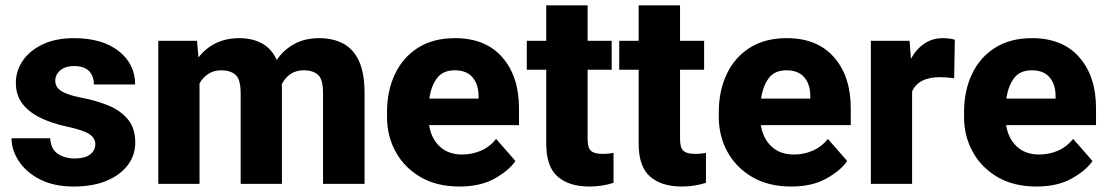

<svg xmlns="http://www.w3.org/2000/svg" viewBox="-20 -679 4090 709"><path d="M332 -147Q332 -168.5 310.5 -183.3Q289.1 -198.2 225.6 -211.9Q172.9 -223.1 130.4 -243.4Q87.9 -263.7 63.2 -295.4Q38.6 -327.1 38.6 -373Q38.6 -417.5 64 -454.8Q89.4 -492.2 137.5 -515.1Q185.5 -538.1 252.9 -538.1Q357.9 -538.1 418.5 -490.2Q479 -442.4 479 -367.2H326.7Q326.7 -397.5 309.1 -416.3Q291.5 -435.1 252.4 -435.1Q222.2 -435.1 203.1 -419.7Q184.1 -404.3 184.1 -380.4Q184.1 -357.9 205.3 -343.5Q226.6 -329.1 277.8 -318.8Q333 -308.6 378.7 -290Q424.3 -271.5 451.9 -238.8Q479.5 -206.1 479.5 -152.3Q479.5 -106 451.7 -69.1Q423.8 -32.2 373 -11.2Q322.3 9.8 252.9 9.8Q178.2 9.8 126.7 -17.1Q75.2 -43.9 48.8 -85Q22.5 -126 22.5 -168.5H165.5Q167.5 -128.4 193.4 -111.1Q219.2 -93.8 256.3 -93.8Q293.5 -93.8 312.7 -108.6Q332 -123.5 332 -147Z M796.9 -419.4Q769.5 -419.4 749.3 -406.2Q729 -393.1 716.8 -370.6V0H564.5V-528.3H707.5L712.9 -466.8Q738.8 -500.5 776.6 -519.3Q814.5 -538.1 864.3 -538.1Q911.6 -538.1 947.3 -518.8Q982.9 -499.5 1002 -457.5Q1027.3 -495.1 1066.7 -516.6Q1106 -538.1 1159.2 -538.1Q1209 -538.1 1246.6 -518.6Q1284.2 -499 1305.2 -454.6Q1326.2 -410.2 1326.2 -335V0H1172.9V-335Q1172.9 -387.2 1153.8 -403.3Q1134.8 -419.4 1102.1 -419.4Q1072.8 -419.4 1052.5 -405.5Q1032.2 -391.6 1020.5 -367.7Q1021 -360.4 1021 -352.5V0H868.7V-334Q868.7 -386.2 849.6 -402.8Q830.6 -419.4 796.9 -419.4Z M1676.8 9.8Q1592.8 9.8 1533 -25.1Q1473.1 -60.1 1441.2 -118.2Q1409.2 -176.3 1409.2 -246.6V-265.1Q1409.2 -343.8 1438.5 -405.5Q1467.8 -467.3 1523.7 -502.7Q1579.6 -538.1 1660.2 -538.1Q1772.9 -538.1 1834.7 -467.5Q1896.5 -397 1896.5 -279.3V-216.8H1564.5Q1572.3 -167.5 1604 -137.9Q1635.7 -108.4 1686.5 -108.4Q1722.7 -108.4 1755.4 -122.3Q1788.1 -136.2 1812 -166L1883.3 -84.5Q1858.9 -48.8 1806.2 -19.5Q1753.4 9.8 1676.8 9.8ZM1659.2 -419.4Q1615.2 -419.4 1593.5 -390.1Q1571.8 -360.8 1565.4 -314.9H1747.1V-326.7Q1746.6 -368.2 1724.6 -393.8Q1702.6 -419.4 1659.2 -419.4Z M2238.8 -528.3V-421.4H2149.9V-165.5Q2149.9 -132.8 2162.6 -121.8Q2175.3 -110.8 2204.1 -110.8Q2217.8 -110.8 2227.8 -111.8Q2237.8 -112.8 2245.6 -114.3V-3.9Q2226.1 2.4 2204.1 6.1Q2182.1 9.8 2156.2 9.8Q2081.5 9.8 2039.3 -26.9Q1997.1 -63.5 1997.1 -148.4V-421.4H1925.3V-528.3H1997.1V-659.2H2149.9V-528.3Z M2580.1 -528.3V-421.4H2491.2V-165.5Q2491.2 -132.8 2503.9 -121.8Q2516.6 -110.8 2545.4 -110.8Q2559.1 -110.8 2569.1 -111.8Q2579.1 -112.8 2586.9 -114.3V-3.9Q2567.4 2.4 2545.4 6.1Q2523.4 9.8 2497.6 9.8Q2422.9 9.8 2380.6 -26.9Q2338.4 -63.5 2338.4 -148.4V-421.4H2266.6V-528.3H2338.4V-659.2H2491.2V-528.3Z M2901.9 9.8Q2817.9 9.8 2758.1 -25.1Q2698.2 -60.1 2666.3 -118.2Q2634.3 -176.3 2634.3 -246.6V-265.1Q2634.3 -343.8 2663.6 -405.5Q2692.9 -467.3 2748.8 -502.7Q2804.7 -538.1 2885.3 -538.1Q2998 -538.1 3059.8 -467.5Q3121.6 -397 3121.6 -279.3V-216.8H2789.6Q2797.4 -167.5 2829.1 -137.9Q2860.8 -108.4 2911.6 -108.4Q2947.8 -108.4 2980.5 -122.3Q3013.2 -136.2 3037.1 -166L3108.4 -84.5Q3084 -48.8 3031.2 -19.5Q2978.5 9.8 2901.9 9.8ZM2884.3 -419.4Q2840.3 -419.4 2818.6 -390.1Q2796.9 -360.8 2790.5 -314.9H2972.2V-326.7Q2971.7 -368.2 2949.7 -393.8Q2927.7 -419.4 2884.3 -419.4Z M3505.9 -532.2 3503.4 -390.1Q3493.2 -391.6 3477.8 -392.8Q3462.4 -394 3451.2 -394Q3371.6 -394 3348.1 -341.3V0H3195.8V-528.3H3338.9L3343.8 -461.9Q3363.3 -497.6 3393.1 -517.8Q3422.9 -538.1 3461.4 -538.1Q3486.8 -538.1 3505.9 -532.2Z M3807.6 9.8Q3723.6 9.8 3663.8 -25.1Q3604 -60.1 3572 -118.2Q3540 -176.3 3540 -246.6V-265.1Q3540 -343.8 3569.3 -405.5Q3598.6 -467.3 3654.5 -502.7Q3710.4 -538.1 3791 -538.1Q3903.8 -538.1 3965.6 -467.5Q4027.3 -397 4027.3 -279.3V-216.8H3695.3Q3703.1 -167.5 3734.9 -137.9Q3766.6 -108.4 3817.4 -108.4Q3853.5 -108.4 3886.2 -122.3Q3918.9 -136.2 3942.9 -166L4014.2 -84.5Q3989.7 -48.8 3937 -19.5Q3884.3 9.8 3807.6 9.8ZM3790 -419.4Q3746.1 -419.4 3724.4 -390.1Q3702.6 -360.8 3696.3 -314.9H3877.9V-326.7Q3877.4 -368.2 3855.5 -393.8Q3833.5 -419.4 3790 -419.4Z"/></svg>

Font: Vazirmatn UI FD ExtraBold
Style: Regular
Weight: 800
Designer: Saber Rastikerdar
Foundry: Saber Rastikerdar
Version: Version 33.003